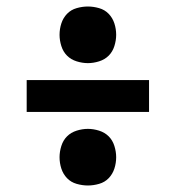

<svg xmlns="http://www.w3.org/2000/svg" viewBox="-20 -635 540 590"><path d="M250 -441Q233 -441 215.5 -446.5Q198 -452 186 -464Q174 -476 168.5 -493.5Q163 -511 163 -528Q163 -546 168.5 -563Q174 -580 186 -592.5Q198 -605 215.5 -610Q233 -615 250 -615Q267 -615 284.5 -610Q302 -605 314 -592.5Q326 -580 331.5 -563Q337 -546 337 -528Q337 -511 331.5 -493.5Q326 -476 314 -464Q302 -452 284.5 -446.5Q267 -441 250 -441ZM438 -291H62V-389H438ZM250 -65Q233 -65 215.5 -70Q198 -75 186 -87.5Q174 -100 168.5 -117Q163 -134 163 -152Q163 -169 168.5 -186.5Q174 -204 186 -216Q198 -228 215.5 -233.5Q233 -239 250 -239Q267 -239 284.5 -233.5Q302 -228 314 -216Q326 -204 331.5 -186.5Q337 -169 337 -152Q337 -134 331.5 -117Q326 -100 314 -87.5Q302 -75 284.5 -70Q267 -65 250 -65Z"/></svg>

Font: Iosevka Slab Extrabold
Style: Regular
Weight: 800
Monospace: yes
Designer: Belleve Invis
Foundry: Belleve Invis
Version: Version 11.1.1; ttfautohint (v1.8.3)